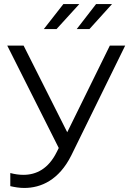

<svg xmlns="http://www.w3.org/2000/svg" viewBox="-20 -926 649 951"><path d="M31 -69V-4C53 1 76 5 100 5C183 5 272 -34 333 -156L600 -700H524L313 -271L97 -700H16L271 -193L261 -173C220 -90 160 -60 96 -60C75 -60 53 -63 31 -69ZM360 -782H423L535 -906H456ZM197 -782H260L373 -906H294Z"/></svg>

Font: Chess Sans
Style: Regular
Weight: 400
Designer: Wolf Bōese
Foundry: Wolf Bōese
Version: Version 7.223;Glyphs 3.3 (3306)